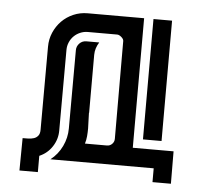

<svg xmlns="http://www.w3.org/2000/svg" viewBox="-42 -484 607 568"><g transform="rotate(5 262.0 -199.5)"><path d="M430.7 0H124Q146 -17.1 158.2 -42.5Q170.4 -67.9 170.4 -95.7L170.9 -328.1Q170.9 -339.8 179.2 -348.4Q187.5 -356.9 199.7 -356.9H237.8Q232.4 -348.6 229.2 -338.9Q226.1 -329.1 226.1 -319.3V-147H225.6Q225.6 -136.2 226.3 -124.5Q227.1 -112.8 227.1 -100.8Q227.1 -88.9 226.1 -77.4Q225.1 -65.9 221.7 -55.2H287.1Q295.9 -55.2 302.2 -61.5Q308.6 -67.9 308.6 -76.7L308.1 -367.2Q308.1 -373 301.3 -378.9Q294.4 -384.8 288.6 -384.8H201.2Q189.5 -384.8 178.7 -380.1Q168 -375.5 160.2 -367.7Q152.3 -359.9 147.7 -349.1Q143.1 -338.4 143.1 -326.7L142.6 -86.9Q142.6 -61 128.4 -39.3Q114.3 -17.6 90.3 -7.3V41H35.6L36.6 -55.2Q44.4 -55.2 53.5 -55.4Q62.5 -55.7 70.1 -58.1Q77.6 -60.5 82.5 -66.7Q87.4 -72.8 87.4 -84L87.9 -331.1Q87.9 -353.5 96.4 -373.3Q105 -393.1 119.6 -408Q134.3 -422.9 154.1 -431.4Q173.8 -439.9 196.3 -439.9H363.8V-55.2H484.9L485.4 41H430.7ZM446.8 -439.9V-82.5H391.6V-439.9Z"/></g></svg>

Font: Isar CAT
Style: Regular
Weight: 400
Designer: Digitized by Peter Wiegel
Foundry: CAT-Fonts, Peter Wiegel
Version: Version 1.000; ttfautohint (v1.3)